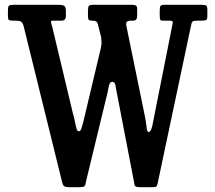

<svg xmlns="http://www.w3.org/2000/svg" viewBox="-20 -770 897 800"><path d="M326.5 -259.5 400 -569Q403.5 -585.5 403 -594.8Q402.5 -604 401.5 -614.5L388.5 -666Q386 -677.5 380.5 -680.8Q375 -684 361 -684H365Q351.5 -684 349 -688.2Q346.5 -692.5 346.5 -706V-725Q346.5 -741.5 350.5 -745.8Q354.5 -750 370.5 -750H530.5Q542 -750 546.8 -746.5Q551.5 -743 551.5 -731V-708Q551.5 -691.5 546.5 -687.8Q541.5 -684 537 -684H523.5Q515 -684 509.2 -679.8Q503.5 -675.5 507 -660L584 -284Q588 -264.5 590.5 -242Q593 -219.5 598.5 -219.5Q602 -219.5 606.2 -224.2Q610.5 -229 614.5 -245L698 -665.5Q701.5 -677.5 698.5 -680.8Q695.5 -684 690 -684H655.5Q649.5 -684 647.5 -688.2Q645.5 -692.5 645.5 -706.5V-724.5Q645.5 -740.5 648.8 -745.2Q652 -750 668 -750H818.5Q833.5 -750 838.8 -747Q844 -744 844 -728.5V-705.5Q844 -691 839.8 -687.5Q835.5 -684 821 -684H803.5Q786.5 -684 782.2 -680Q778 -676 776 -663.5L636.5 -4.5Q634 6 630 8Q626 10 612 10H565Q550.5 10 545 6.8Q539.5 3.5 539 -9L464 -397.5Q461.5 -418.5 457.5 -423.8Q453.5 -429 447.5 -429Q439.5 -429.5 435.5 -417.8Q431.5 -406 428.5 -386L337.5 -10.5Q336.5 2 331.5 6Q326.5 10 309 10H267.5Q252 10 246.8 5.2Q241.5 0.5 239 -10.5L78 -663Q73.5 -676 67.5 -680Q61.5 -684 43.5 -684H34Q20.5 -684 16.8 -687Q13 -690 13 -703.5V-726.5Q13 -742 17 -746Q21 -750 36 -750H226Q241 -750 247.8 -745.2Q254.5 -740.5 254.5 -724.5V-703Q254.5 -693.5 249.8 -688.8Q245 -684 239 -684H201Q191.5 -684 192.2 -678.5Q193 -673 197.5 -659L283.5 -298.5Q288.5 -282.5 291.8 -265Q295 -247.5 298.5 -235.2Q302 -223 308 -223Q315 -223 318.8 -233.5Q322.5 -244 326.5 -259.5Z"/></svg>

Font: Besley* Condensed Medium
Style: Regular
Weight: 500
Width: 3
Designer: Owen Earl
Foundry: indestructible type*
Version: Version 3.000; ttfautohint (v1.8.3)